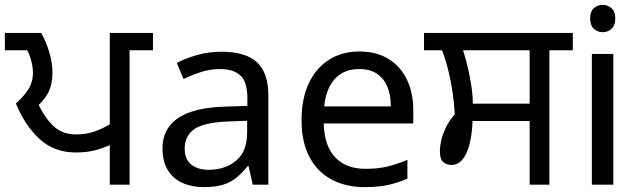

<svg xmlns="http://www.w3.org/2000/svg" viewBox="-27 -757 2619 787"><path d="M423 0V-180L429 -165Q395 -149 361 -140.5Q327 -132 284 -132Q196 -132 136 -186.5Q76 -241 38 -333Q68 -359 88 -389Q108 -419 108 -459Q108 -481 101.5 -506.5Q95 -532 84 -551H-7V-622H142Q164 -582 176 -539.5Q188 -497 188 -460Q188 -407 167.5 -371.5Q147 -336 114 -313L118 -357Q150 -282 188 -244Q226 -206 284 -206Q325 -206 359 -217.5Q393 -229 429 -251L423 -240V-622H600V-551H504V0Z M881 -545Q979 -545 1026 -502Q1073 -459 1073 -365V0H1009L992 -76H988Q965 -47 940.5 -27.5Q916 -8 884.5 1Q853 10 808 10Q760 10 721.5 -7Q683 -24 661 -59.5Q639 -95 639 -149Q639 -229 702 -272.5Q765 -316 896 -320L987 -323V-355Q987 -422 958 -448Q929 -474 876 -474Q834 -474 796 -461.5Q758 -449 725 -433L698 -499Q733 -518 781 -531.5Q829 -545 881 -545ZM907 -259Q807 -255 768.5 -227Q730 -199 730 -148Q730 -103 757.5 -82Q785 -61 828 -61Q896 -61 941 -98.5Q986 -136 986 -214V-262Z M1446 -546Q1515 -546 1564.5 -516Q1614 -486 1640.5 -431.5Q1667 -377 1667 -304V-251H1300Q1302 -160 1346.5 -112.5Q1391 -65 1471 -65Q1522 -65 1561.5 -74.5Q1601 -84 1643 -102V-25Q1602 -7 1562 1.5Q1522 10 1467 10Q1391 10 1332.5 -21Q1274 -52 1241.5 -113.5Q1209 -175 1209 -264Q1209 -352 1238.5 -415Q1268 -478 1321.5 -512Q1375 -546 1446 -546ZM1445 -474Q1382 -474 1345.5 -433.5Q1309 -393 1302 -321H1575Q1575 -367 1561 -401Q1547 -435 1518.5 -454.5Q1490 -474 1445 -474Z M2144 0V-261H1910Q1908 -206 1897.5 -165.5Q1887 -125 1868.5 -103Q1850 -81 1823 -81Q1803 -81 1789.5 -93Q1776 -105 1776 -139Q1776 -154 1781 -178.5Q1786 -203 1799.5 -232Q1813 -261 1837 -288Q1835 -331 1828.5 -376.5Q1822 -422 1811 -466.5Q1800 -511 1785 -551H1711V-622H2321V-551H2225V0ZM1911 -332H2144V-551H1871Q1884 -511 1892.5 -472.5Q1901 -434 1906 -399Q1911 -364 1911 -332Z M2487 -536V0H2399V-536ZM2444 -737Q2464 -737 2479.5 -723.5Q2495 -710 2495 -681Q2495 -653 2479.5 -639Q2464 -625 2444 -625Q2422 -625 2407 -639Q2392 -653 2392 -681Q2392 -710 2407 -723.5Q2422 -737 2444 -737Z"/></svg>

Font: gurmukhi15
Style: Book
Weight: 400
Designer: Jelle Bosma - Monotype Design Team
Foundry: Monotype Imaging Inc.
Version: Version 2.003